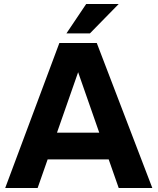

<svg xmlns="http://www.w3.org/2000/svg" viewBox="-20 -934 783 954"><path d="M569.8 0 520 -142.1H216.8L167 0H5.9L274.9 -720.2H460.9L736.8 0ZM263.2 -274.9H473.1L368.2 -575.2ZM310.1 -768.1 408.2 -914.1H569.8L426.8 -768.1Z"/></svg>

Font: Aspekta 400
Style: Bold
Weight: 700
Designer: Ivo Dolenc
Version: Version 2.000